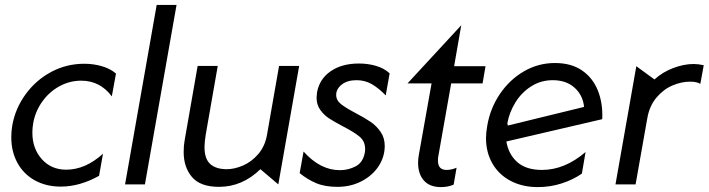

<svg xmlns="http://www.w3.org/2000/svg" viewBox="-20 -752 2890 783"><path d="M324 -492Q251 -492 188.5 -458.5Q126 -425 84 -367Q42 -309 30 -240Q26 -217 26 -192Q26 -134 51 -88Q76 -42 122 -16.5Q168 9 228 9Q305 9 384 -35L400 -125Q328 -60 250 -60Q189 -60 150.5 -103Q112 -146 112 -211Q112 -229 115 -247Q123 -296 151.5 -336.5Q180 -377 222 -400Q264 -423 311 -423Q388 -423 436 -359L453 -452Q430 -472 395.5 -482Q361 -492 324 -492Z M700 -732H619L490 0H571Z M729 -132Q729 -70 763 -30Q797 10 873 10Q968 10 1042 -62L1115 0L1200 -483H1118L1069 -203Q1061 -156 1033.5 -124Q1006 -92 971 -77Q936 -62 905 -62Q861 -62 837.5 -83Q814 -104 814 -153Q814 -171 819 -203L868 -483H786L733 -180Q729 -159 729 -132Z M1366 -58Q1286 -58 1218 -134L1202 -46Q1234 -20 1269.5 -5Q1305 10 1356 10Q1411 10 1455.5 -13.5Q1500 -37 1524.5 -75Q1549 -113 1549 -157Q1549 -190 1532 -214.5Q1515 -239 1491.5 -255Q1468 -271 1430 -291Q1390 -312 1370.5 -327.5Q1351 -343 1351 -365Q1351 -389 1373.5 -407Q1396 -425 1434 -425Q1468 -425 1496 -409Q1524 -393 1553 -363L1569 -453Q1546 -474 1513 -483.5Q1480 -493 1444 -493Q1374 -493 1328.5 -461.5Q1283 -430 1273 -376Q1271 -360 1271 -354Q1271 -325 1286 -304Q1301 -283 1321.5 -269.5Q1342 -256 1378 -237Q1423 -214 1446 -195Q1469 -176 1469 -145Q1469 -136 1468 -131Q1461 -90 1431 -74Q1401 -58 1366 -58Z M1685 -88Q1685 -43 1708.5 -16Q1732 11 1779 11Q1807 11 1830 1L1842 -68Q1821 -59 1801 -59Q1766 -59 1766 -97Q1766 -107 1767 -112L1820 -412H1948L1960 -482H1832L1861 -649L1642 -412H1740L1688 -120Q1685 -104 1685 -88Z M2190 -59Q2126 -59 2090 -90.5Q2054 -122 2045 -175L2436 -266Q2439 -330 2418.5 -382Q2398 -434 2354 -464.5Q2310 -495 2243 -495Q2175 -495 2116.5 -461Q2058 -427 2018.5 -368.5Q1979 -310 1967 -239Q1962 -211 1962 -189Q1962 -130 1988.5 -84.5Q2015 -39 2063 -14Q2111 11 2173 11Q2224 11 2270.5 -4Q2317 -19 2353 -44L2368 -132Q2283 -59 2190 -59ZM2234 -425Q2289 -425 2323 -394.5Q2357 -364 2362 -316L2051 -240L2049 -249Q2057 -294 2082 -334.5Q2107 -375 2146.5 -400Q2186 -425 2234 -425Z M2809 -491Q2769 -491 2725.5 -474.5Q2682 -458 2649 -428L2575 -482L2490 0H2572L2620 -271Q2629 -321 2657.5 -354.5Q2686 -388 2722.5 -403.5Q2759 -419 2794 -419Q2822 -419 2836 -410L2850 -486Q2828 -491 2809 -491Z"/></svg>

Font: Geom Light
Style: Italic
Weight: 300
Italic angle: -10°
Version: Version 1.102